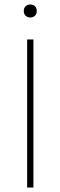

<svg xmlns="http://www.w3.org/2000/svg" viewBox="-20 -836 269 856"><path d="M129 -660V0H101V-660ZM115 -816Q128 -816 136 -808Q144 -800 144 -787Q144 -774 136 -766Q128 -758 115 -758Q102 -758 94 -766Q86 -774 86 -787Q86 -800 94 -808Q102 -816 115 -816Z"/></svg>

Font: Work Sans ExtraLight
Style: Regular
Weight: 200
Designer: Wei Huang
Foundry: Wei Huang
Version: Version 2.010; ttfautohint (v1.8.3)